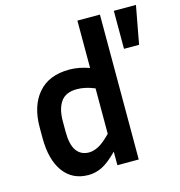

<svg xmlns="http://www.w3.org/2000/svg" viewBox="-110 -838 889 947"><g transform="rotate(-15 334.5 -365.0)"><path d="M376 0V-69Q330 -23 296.5 -6.5Q263 10 227 10Q145 10 99.5 -52Q54 -114 54 -226V-280Q54 -389 109 -453Q164 -517 268 -517Q294 -517 319.5 -512Q345 -507 370 -498V-740H485V0ZM172 -226Q172 -159 194.5 -128Q217 -97 258 -97Q281 -97 307 -110.5Q333 -124 370 -162V-394Q321 -414 280 -414Q222 -414 197 -378Q172 -342 172 -280ZM633 -546H556V-740H669Z"/></g></svg>

Font: Inria Sans
Style: Bold
Weight: 700
Designer: Black Foundry Team
Foundry: Black Foundry
Version: Version 1.2; ttfautohint (v1.8.3)